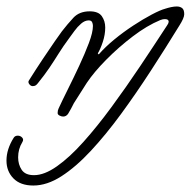

<svg xmlns="http://www.w3.org/2000/svg" viewBox="-101 -357 589 593"><path d="M2 216Q-38 216 -59.5 194Q-81 172 -81 139Q-81 104 -59 69Q-55 62 -46 62Q-38 62 -32.5 68Q-27 74 -32 82Q-45 103 -45 129Q-45 151 -34 167.5Q-23 184 4 184Q36 184 75 156.5Q114 129 156.5 81.5Q199 34 243.5 -26.5Q288 -87 331.5 -152Q375 -217 416 -280Q418 -283 419 -285.5Q420 -288 420 -290Q420 -298 408 -298Q402 -298 394 -295Q353 -278 309 -244.5Q265 -211 227 -172.5Q189 -134 167 -101L127 -38Q123 -30 118.5 -21.5Q114 -13 109 -5Q103 3 94 3Q89 3 83 0Q77 -3 77 -8Q77 -16 80 -22Q91 -46 108.5 -81Q126 -116 143.5 -153.5Q161 -191 173.5 -224Q186 -257 186 -277Q186 -283 183.5 -288.5Q181 -294 173 -294Q161 -294 149.5 -284Q138 -274 129 -261.5Q120 -249 114 -241Q94 -214 80 -191.5Q66 -169 51.5 -147.5Q37 -126 16 -100Q13 -96 9.5 -93.5Q6 -91 0 -91Q-6 -91 -10.5 -97Q-15 -103 -12 -108Q10 -143 31 -174.5Q52 -206 68 -229Q84 -252 90 -260Q107 -282 125.5 -302Q144 -322 176 -322Q203 -322 213.5 -307Q224 -292 224 -272Q224 -250 216.5 -227.5Q209 -205 201 -192L204 -189Q224 -212 252 -235Q280 -258 310.5 -278Q341 -298 367.5 -312Q394 -326 409 -330Q418 -333 427.5 -335Q437 -337 445 -337Q455 -337 461.5 -332Q468 -327 468 -313Q468 -307 464 -298Q460 -289 453 -278Q410 -208 364.5 -138Q319 -68 272.5 -4.5Q226 59 179.5 109Q133 159 88.5 187.5Q44 216 2 216Z"/></svg>

Font: Ms Madi
Style: Regular
Weight: 400
Designer: Robert E. Leuschke
Foundry: Robert E. Leuschke
Version: Version 1.010; ttfautohint (v1.8.3)